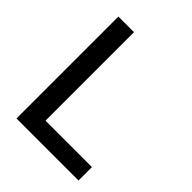

<svg xmlns="http://www.w3.org/2000/svg" viewBox="-203 -848 969 969"><g transform="rotate(45 281.0 -364.0)"><path d="M78.1 0V-727.5H189.5V-95.7H521V0Z"/></g></svg>

Font: Inter 17pt Medium
Style: Regular
Weight: 500
Version: Version 4.001;git-66647c0bb